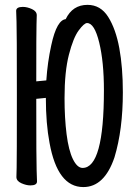

<svg xmlns="http://www.w3.org/2000/svg" viewBox="-20 -739 540 783"><path d="M319.8 23.9Q214.8 23.9 182.1 -155.8Q167 -234.9 167 -339.8L127.9 -335.9Q127.9 -74.2 129.4 -45.2Q130.9 -16.1 130.9 1Q130.9 17.1 104 17.1Q86.9 17.1 66.9 8.1Q46.9 -1 46.9 -17.1Q46.9 -28.8 47.9 -54.9Q48.8 -81.1 48.8 -351.1Q48.8 -621.1 47.4 -649.7Q45.9 -678.2 45.9 -694.8Q45.9 -710.9 73.2 -710.9Q90.8 -710.9 110.4 -701.9Q129.9 -692.9 129.9 -676.8Q129.9 -665 128.9 -639.4Q127.9 -613.8 127.9 -407.2L168.9 -411.1Q173.8 -484.9 189 -554.2Q211.9 -661.1 251 -661.1H248Q275.9 -719.2 336.9 -719.2Q390.1 -719.2 421.1 -670.2Q452.1 -621.1 466.6 -542.5Q481 -463.9 481 -362.8Q481 -210 446.8 -97.2Q405.8 23.9 319.8 23.9ZM316.9 -54.2Q403.8 -54.2 403.8 -371.1Q403.8 -486.8 384.5 -565.9Q365.2 -645 335 -645Q323.2 -645 301 -615Q278.8 -585 261 -515.9Q243.2 -446.8 243.2 -338.9Q243.2 -257.8 251.5 -191.9Q259.8 -126 277.3 -90.1Q294.9 -54.2 316.9 -54.2Z"/></svg>

Font: LXGW WenKai Mono GB Screen
Style: Regular
Weight: 400
Monospace: yes
Designer: LXGW / Fontworks Inc.
Foundry: LXGW / Fontworks Inc.
Version: Version 1.510;January 18,2025